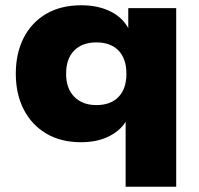

<svg xmlns="http://www.w3.org/2000/svg" viewBox="-20 -529 756 729"><path d="M457 180V-79H464Q444 -38 398 -13.5Q352 11 287 11Q211 11 155.5 -22Q100 -55 70 -113.5Q40 -172 40 -249Q40 -327 70 -385.5Q100 -444 155.5 -476.5Q211 -509 289 -509Q355 -509 403.5 -483.5Q452 -458 473 -410H467V-498H649V180ZM346 -130Q400 -130 430 -161Q460 -192 460 -249Q460 -306 430 -337Q400 -368 346 -368Q292 -368 261.5 -337Q231 -306 231 -249Q231 -193 262 -161.5Q293 -130 346 -130Z"/></svg>

Font: Nunito Sans 10pt SemiExpanded Black
Style: Regular
Weight: 900
Width: 6
Designer: Vernon Adams
Foundry: Vernon Adams
Version: Version 3.101;gftools[0.9.27]